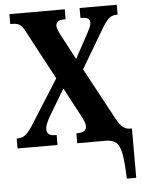

<svg xmlns="http://www.w3.org/2000/svg" viewBox="-61 -762 757 1019"><g transform="rotate(-5 318.0 -252.0)"><path d="M573 210Q570 125 562 79.5Q554 34 534.5 17Q515 0 479 0H327V-53H331Q381 -53 381 -86Q381 -97 376 -110Q371 -123 354 -155L279 -296L193 -152Q184 -136 177 -119.5Q170 -103 170 -87Q170 -71 180.5 -62Q191 -53 218 -53H222V0H9V-53H14Q43 -53 61.5 -71.5Q80 -90 100 -122L246 -353L110 -608Q97 -635 83.5 -648Q70 -661 40 -661H28V-714H323V-661H318Q289 -661 280 -651.5Q271 -642 271 -630Q271 -620 278 -603.5Q285 -587 293 -573L360 -446L428 -571Q436 -585 444 -602Q452 -619 452 -632Q452 -650 438.5 -655.5Q425 -661 406 -661H402V-714H600V-661H593Q569 -661 552 -645.5Q535 -630 511 -589L392 -388L543 -108Q560 -77 576.5 -65Q593 -53 612 -53H623V210Z"/></g></svg>

Font: Noto Serif ExtraCondensed ExtraBold
Style: Regular
Weight: 800
Width: 2
Designer: Monotype Design Team
Foundry: Monotype Imaging Inc.
Version: Version 2.013; ttfautohint (v1.8.4.7-5d5b)